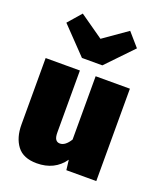

<svg xmlns="http://www.w3.org/2000/svg" viewBox="-154 -926 872 1043"><g transform="rotate(20 282.0 -405.0)"><path d="M184 20Q106 20 70.5 -27Q35 -74 35 -150V-534H233V-176Q233 -148 241.5 -136Q250 -124 266 -124Q297 -124 324 -168V-534H522V0H349L342 -58Q287 20 184 20ZM338 -602H220L75 -753L142 -830L279 -734L416 -830L483 -753Z"/></g></svg>

Font: Trujillo Black
Style: Regular
Weight: 900
Designer: Fira Sans original fonts by bBox Type GmbH, Carrois Corporate GbR, & Edenspiekermann AG / Changes by Cristiano Sobral
Foundry: Fira Sans original fonts by bBox Type GmbH, Carrois Corporate GbR, & Edenspiekermann AG / Changes by Cristiano Sobral
Version: Version 4.301;July 28, 2020;FontCreator 13.0.0.2655 64-bit